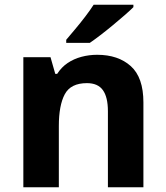

<svg xmlns="http://www.w3.org/2000/svg" viewBox="-20 -786 697 806"><path d="M388 -556Q476 -556 529 -508.5Q582 -461 582 -356V0H433V-319Q433 -378 412 -407.5Q391 -437 345 -437Q277 -437 252 -390.5Q227 -344 227 -257V0H78V-546H192L212 -476H220Q238 -504 264 -521.5Q290 -539 322 -547.5Q354 -556 388 -556ZM540 -756Q526 -742 503 -722Q480 -702 453.5 -680Q427 -658 401.5 -638.5Q376 -619 357 -606H258V-619Q274 -638 295.5 -663.5Q317 -689 338 -716.5Q359 -744 373 -766H540Z"/></svg>

Font: Noto Sans Tamil
Style: Regular
Weight: 400
Designer: Jelle Bosma - Monotype Design Team
Foundry: Monotype Imaging Inc.
Version: Version 2.003